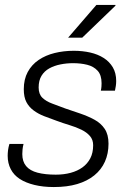

<svg xmlns="http://www.w3.org/2000/svg" viewBox="-20 -743 522 775"><path d="M197 12Q154 12 119 3.5Q84 -5 60 -20.5Q36 -36 23.5 -60Q11 -84 11 -114Q11 -125 12.5 -137Q14 -149 18 -162H75Q72 -150 71 -140Q70 -130 70 -121Q70 -91 85.5 -72.5Q101 -54 131.5 -46Q162 -38 205 -38Q238 -38 265.5 -45.5Q293 -53 313 -67.5Q333 -82 344.5 -104Q356 -126 356 -157Q356 -179 343 -194Q330 -209 308.5 -219.5Q287 -230 260.5 -238Q234 -246 207 -256Q182 -265 158.5 -274Q135 -283 116 -297Q97 -311 86.5 -331Q76 -351 76 -383Q76 -423 92 -452.5Q108 -482 136 -501Q164 -520 200.5 -529Q237 -538 278 -538Q313 -538 344 -531Q375 -524 398.5 -509Q422 -494 435.5 -471Q449 -448 449 -416Q449 -406 447.5 -396Q446 -386 444 -377H387Q389 -386 389.5 -393.5Q390 -401 390 -407Q390 -440 374 -457.5Q358 -475 332 -481.5Q306 -488 275 -488Q249 -488 224 -483Q199 -478 179 -467Q159 -456 147.5 -437Q136 -418 136 -390Q136 -363 151 -348.5Q166 -334 190.5 -325Q215 -316 244 -305Q274 -295 304.5 -284.5Q335 -274 361 -260Q387 -246 402.5 -223Q418 -200 418 -163Q418 -123 403.5 -90.5Q389 -58 360.5 -35Q332 -12 291.5 0Q251 12 197 12ZM255 -591 369 -723H446V-720L312 -591Z"/></svg>

Font: Archivo SemiBold ExtraLight
Style: Italic
Weight: 250
Italic angle: -10°
Version: Version 2.001